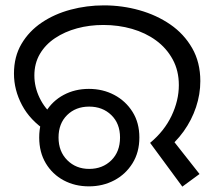

<svg xmlns="http://www.w3.org/2000/svg" viewBox="-20 -686 784 715"><path d="M539 -154Q592 -198 619 -255Q646 -312 646 -369Q646 -423 623 -465Q600 -507 561 -535.5Q522 -564 471.5 -578.5Q421 -593 365 -593Q313 -593 267 -580.5Q221 -568 185 -544Q149 -520 128.5 -485Q108 -450 108 -405Q108 -362 127.5 -321.5Q147 -281 181 -254L153 -198Q92 -238 62 -294.5Q32 -351 32 -412Q32 -475 60 -522.5Q88 -570 135.5 -602Q183 -634 243 -650Q303 -666 367 -666Q435 -666 499 -648Q563 -630 614 -595Q665 -560 695.5 -507Q726 -454 726 -384Q726 -335 710 -287Q694 -239 664 -197Q634 -155 592 -123L608 -184L723 -38L659 9ZM311 8Q259 8 217 -14.5Q175 -37 150.5 -78Q126 -119 126 -174Q126 -229 150.5 -269.5Q175 -310 217 -332.5Q259 -355 311 -355Q363 -355 405.5 -332.5Q448 -310 473.5 -269.5Q499 -229 499 -174Q499 -119 473.5 -78Q448 -37 405.5 -14.5Q363 8 311 8ZM312 -57Q362 -57 394.5 -89Q427 -121 427 -174Q427 -226 394.5 -257.5Q362 -289 312 -289Q262 -289 230 -257.5Q198 -226 198 -174Q198 -122 230.5 -89.5Q263 -57 312 -57Z"/></svg>

Font: oriya25
Style: Book
Weight: 400
Designer: Jelle Bosma - Monotype Design Team
Foundry: Monotype Imaging Inc.
Version: Version 2.003